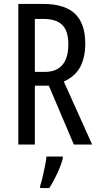

<svg xmlns="http://www.w3.org/2000/svg" viewBox="-20 -734 501 975"><path d="M199 -714Q309 -714 361 -664Q413 -614 413 -513Q413 -443 387.5 -394.5Q362 -346 304 -320L448 0H355L228 -299H157V0H73V-714ZM200 -638H157V-369H209Q266 -369 296.5 -404Q327 -439 327 -509Q327 -577 296 -607.5Q265 -638 200 -638ZM299 71Q289 108 269.5 149.5Q250 191 230 221H184V210Q190 192 196.5 164.5Q203 137 208.5 109Q214 81 216 61H299Z"/></svg>

Font: Noto Sans Myanmar ExtraCondensed
Style: Regular
Weight: 400
Width: 2
Designer: Monotype Design Team
Foundry: Monotype Imaging Inc.
Version: Version 2.107; ttfautohint (v1.8.4.7-5d5b)